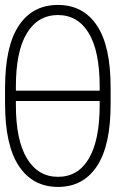

<svg xmlns="http://www.w3.org/2000/svg" viewBox="-25 -733 459 763"><path d="M414.6 -383.3V-321.3Q415 -155.3 360.4 -72.8Q305.7 9.8 205.6 9.8Q105.5 9.8 50.3 -72.8Q-4.9 -155.3 -4.9 -321.3V-383.3Q-4.9 -549.3 49.8 -631.3Q104.5 -713.4 205.1 -713.4Q305.7 -713.4 360.4 -631.3Q415 -549.3 414.6 -383.3ZM371.1 -315.9V-331.5H38.1V-315.9Q38.1 -175.8 82.3 -103Q126.5 -30.3 205.6 -30.3Q285.2 -30.3 328.1 -103Q371.1 -175.8 371.1 -315.9ZM38.1 -372.6H371.1V-388.7Q371.1 -529.3 327.9 -601.1Q284.7 -672.9 205.1 -673.3Q125.5 -672.9 81.8 -601.1Q38.1 -529.3 38.1 -388.7Z"/></svg>

Font: Inter Display Extra Light
Style: Regular
Weight: 200
Designer: Rasmus Andersson
Foundry: rsms
Version: Version 4.000;git-4fc901f